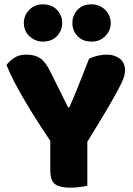

<svg xmlns="http://www.w3.org/2000/svg" viewBox="-20 -861 614 886"><path d="M383 -4Q372 -1 349 2Q326 5 304 5Q258 5 235 -10.5Q212 -26 212 -76V-211Q187 -248 158 -293Q129 -338 101 -385Q73 -432 49 -477.5Q25 -523 10 -561Q23 -579 45.5 -594Q68 -609 101 -609Q140 -609 164.5 -593Q189 -577 211 -533L294 -366H300Q314 -397 324.5 -422.5Q335 -448 345 -473.5Q355 -499 366 -526.5Q377 -554 391 -590Q409 -599 431 -604Q453 -609 473 -609Q508 -609 532.5 -590.5Q557 -572 557 -535Q557 -523 552 -506Q547 -489 529 -454.5Q511 -420 476.5 -361Q442 -302 383 -207ZM90 -755Q90 -790 115 -815.5Q140 -841 177 -841Q219 -841 243 -815.5Q267 -790 267 -755Q267 -720 243 -694.5Q219 -669 177 -669Q159 -669 143 -676Q127 -683 115 -694.5Q103 -706 96.5 -721.5Q90 -737 90 -755ZM314 -755Q314 -790 337.5 -815.5Q361 -841 403 -841Q422 -841 438 -834Q454 -827 466 -815Q478 -803 484.5 -787.5Q491 -772 491 -755Q491 -720 466 -694.5Q441 -669 403 -669Q361 -669 337.5 -694.5Q314 -720 314 -755Z"/></svg>

Font: Baloo Bhai
Style: Regular
Weight: 400
Designer: Supriya Tembe, Noopur Datye and Ek Type
Foundry: Ek Type
Version: Version 1.100;PS 1.000;hotconv 1.0.88;makeotf.lib2.5.647800;